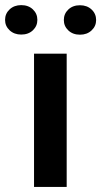

<svg xmlns="http://www.w3.org/2000/svg" viewBox="-67 -741 401 761"><path d="M197.3 -528.3V0H67.9V-528.3ZM-46.9 -662.1Q-46.9 -687 -28.8 -703.9Q-10.7 -720.7 17.1 -720.7Q45.4 -720.7 63.2 -703.9Q81.1 -687 81.1 -662.1Q81.1 -637.7 63.2 -620.8Q45.4 -604 17.1 -604Q-10.7 -604 -28.8 -620.8Q-46.9 -637.7 -46.9 -662.1ZM186 -661.6Q186 -686.5 203.9 -703.4Q221.7 -720.2 250 -720.2Q277.8 -720.2 295.9 -703.4Q314 -686.5 314 -661.6Q314 -637.2 295.9 -620.4Q277.8 -603.5 250 -603.5Q221.7 -603.5 203.9 -620.4Q186 -637.2 186 -661.6Z"/></svg>

Font: Roboto SemiBold
Style: Regular
Weight: 600
Designer: Christian Robertson
Foundry: Google
Version: Version 3.009; 2024